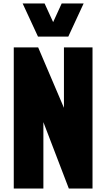

<svg xmlns="http://www.w3.org/2000/svg" viewBox="-20 -1082 610 1102"><path d="M198 -872 110 -1062H236L285 -955L334 -1062H460L372 -872ZM59 0V-810H199L347 -463V-810H511V0H375L229 -381V0Z"/></svg>

Font: Oswald Heavy
Style: Regular
Weight: 400
Designer: Vernon Adams
Foundry: Vernon Adams
Version: Version 4.101